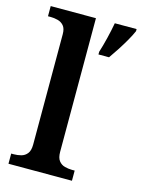

<svg xmlns="http://www.w3.org/2000/svg" viewBox="-116 -827 660 894"><g transform="rotate(15 214.5 -380.0)"><path d="M15 0V-49H28Q45 -49 62.5 -53.5Q80 -58 91.5 -72.5Q103 -87 103 -116V-648Q103 -675 91.5 -688.5Q80 -702 62.5 -706.5Q45 -711 28 -711H15V-760H233V-116Q233 -87 244.5 -72.5Q256 -58 273.5 -53.5Q291 -49 308 -49H321V0ZM288 -613Q298 -644 308 -685Q318 -726 324 -760H429V-750Q420 -729 404.5 -702Q389 -675 371.5 -648Q354 -621 339 -600H288Z"/></g></svg>

Font: Noto Serif NP Hmong SemiBold
Style: Regular
Weight: 600
Designer: Dalton Maag Ltd
Foundry: Dalton Maag Ltd
Version: Version 1.001; ttfautohint (v1.8.4.7-5d5b)